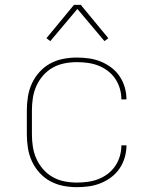

<svg xmlns="http://www.w3.org/2000/svg" viewBox="-20 -766 640 794"><path d="M298 8Q269 8 241 2.5Q213 -3 188 -16.5Q163 -30 143.5 -51.5Q124 -73 112 -99Q100 -125 95.5 -153.5Q91 -182 91 -210V-310Q91 -338 95.5 -366.5Q100 -395 112 -421Q124 -447 143.5 -468.5Q163 -490 188 -503.5Q213 -517 241 -522.5Q269 -528 298 -528Q323 -528 348 -524.5Q373 -521 396.5 -511.5Q420 -502 440.5 -486.5Q461 -471 475 -450Q489 -429 496 -404.5Q503 -380 503 -355H482Q482 -378 475.5 -400Q469 -422 456.5 -440.5Q444 -459 425.5 -473Q407 -487 386 -495Q365 -503 342.5 -506Q320 -509 298 -509Q272 -509 246.5 -504Q221 -499 198.5 -486.5Q176 -474 158.5 -454Q141 -434 130.5 -410.5Q120 -387 116 -361.5Q112 -336 112 -310V-210Q112 -184 116 -158.5Q120 -133 130.5 -109.5Q141 -86 158.5 -66Q176 -46 198.5 -33.5Q221 -21 246.5 -16Q272 -11 298 -11Q320 -11 342.5 -14Q365 -17 386 -25Q407 -33 425.5 -47Q444 -61 456.5 -79.5Q469 -98 475.5 -120Q482 -142 482 -165H503Q503 -140 496 -115.5Q489 -91 475 -70Q461 -49 440.5 -33.5Q420 -18 396.5 -8.5Q373 1 348 4.5Q323 8 298 8ZM188 -596 172 -608 286 -746H314L428 -608L412 -596L300 -729Z"/></svg>

Font: Iosevka Thin Extended
Style: Regular
Weight: 100
Width: 7
Monospace: yes
Designer: Belleve Invis
Foundry: Belleve Invis
Version: Version 32.5.0; ttfautohint (v1.8.4)